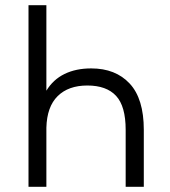

<svg xmlns="http://www.w3.org/2000/svg" viewBox="-20 -721 655 741"><path d="M465 -220Q465 -311 428 -351Q391 -391 317 -391Q244 -391 202.5 -350Q161 -309 159 -228V0H90V-701H159V-371Q185 -414 229 -435.5Q273 -457 332 -457Q426 -457 480.5 -398.5Q535 -340 535 -220V0H465Z"/></svg>

Font: Retni Sans
Style: Regular
Weight: 400
Designer: Vitaly Kuzmin
Foundry: ParaType Ltd.
Version: Version 1.00;March 2, 2019;FontCreator 11.5.0.2425 64-bit; t